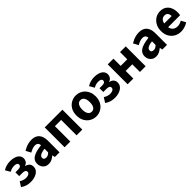

<svg xmlns="http://www.w3.org/2000/svg" viewBox="462 -2208 3852 3852"><g transform="rotate(-45 2388.0 -282.0)"><path d="M251 14Q193 14 140 0Q87 -14 32 -53L97 -156Q131 -132 168 -121.5Q205 -111 235 -111Q266 -111 290.5 -119Q315 -127 329 -141.5Q343 -156 343 -177Q343 -207 320 -221Q297 -235 251 -235H162V-343H242Q283 -343 304 -357.5Q325 -372 325 -399Q325 -426 302.5 -440Q280 -454 238 -454Q200 -454 168 -445Q136 -436 103 -416L43 -520Q88 -550 140 -564Q192 -578 249 -578Q309 -578 362 -561Q415 -544 447.5 -508.5Q480 -473 480 -417Q480 -382 458.5 -347.5Q437 -313 390 -299V-294Q442 -281 472 -249.5Q502 -218 502 -161Q502 -119 481 -86Q460 -53 424 -31Q388 -9 343 2.5Q298 14 251 14Z M757 14Q706 14 668.5 -8.5Q631 -31 610.5 -69.5Q590 -108 590 -156Q590 -246 666 -295.5Q742 -345 909 -364Q908 -389 898.5 -408Q889 -427 869.5 -437.5Q850 -448 819 -448Q782 -448 745 -434Q708 -420 667 -397L610 -504Q646 -526 684 -542.5Q722 -559 763.5 -568.5Q805 -578 849 -578Q922 -578 971 -550Q1020 -522 1046 -466Q1072 -410 1072 -325V0H939L928 -58H923Q888 -27 846.5 -6.5Q805 14 757 14ZM812 -113Q841 -113 864 -126Q887 -139 909 -162V-264Q848 -257 811.5 -243Q775 -229 760 -210Q745 -191 745 -168Q745 -139 763.5 -126Q782 -113 812 -113Z M1215 0V-564H1717V0H1554V-437H1377V0Z M2107 14Q2036 14 1973 -21Q1910 -56 1871.5 -122.5Q1833 -189 1833 -282Q1833 -376 1871.5 -442Q1910 -508 1973 -543Q2036 -578 2107 -578Q2160 -578 2209.5 -558.5Q2259 -539 2297 -500.5Q2335 -462 2357.5 -407.5Q2380 -353 2380 -282Q2380 -189 2341.5 -122.5Q2303 -56 2240.5 -21Q2178 14 2107 14ZM2107 -118Q2143 -118 2167 -138Q2191 -158 2202.5 -195.5Q2214 -233 2214 -282Q2214 -332 2202.5 -369Q2191 -406 2167 -426Q2143 -446 2107 -446Q2072 -446 2048 -426Q2024 -406 2011.5 -369Q1999 -332 1999 -282Q1999 -233 2011.5 -195.5Q2024 -158 2048 -138Q2072 -118 2107 -118Z M2637 14Q2579 14 2526 0Q2473 -14 2418 -53L2483 -156Q2517 -132 2554 -121.5Q2591 -111 2621 -111Q2652 -111 2676.5 -119Q2701 -127 2715 -141.5Q2729 -156 2729 -177Q2729 -207 2706 -221Q2683 -235 2637 -235H2548V-343H2628Q2669 -343 2690 -357.5Q2711 -372 2711 -399Q2711 -426 2688.5 -440Q2666 -454 2624 -454Q2586 -454 2554 -445Q2522 -436 2489 -416L2429 -520Q2474 -550 2526 -564Q2578 -578 2635 -578Q2695 -578 2748 -561Q2801 -544 2833.5 -508.5Q2866 -473 2866 -417Q2866 -382 2844.5 -347.5Q2823 -313 2776 -299V-294Q2828 -281 2858 -249.5Q2888 -218 2888 -161Q2888 -119 2867 -86Q2846 -53 2810 -31Q2774 -9 2729 2.5Q2684 14 2637 14Z M3003 0V-564H3165V-359H3352V-564H3514V0H3352V-217H3165V0Z M3806 14Q3755 14 3717.5 -8.5Q3680 -31 3659.5 -69.5Q3639 -108 3639 -156Q3639 -246 3715 -295.5Q3791 -345 3958 -364Q3957 -389 3947.5 -408Q3938 -427 3918.5 -437.5Q3899 -448 3868 -448Q3831 -448 3794 -434Q3757 -420 3716 -397L3659 -504Q3695 -526 3733 -542.5Q3771 -559 3812.5 -568.5Q3854 -578 3898 -578Q3971 -578 4020 -550Q4069 -522 4095 -466Q4121 -410 4121 -325V0H3988L3977 -58H3972Q3937 -27 3895.5 -6.5Q3854 14 3806 14ZM3861 -113Q3890 -113 3913 -126Q3936 -139 3958 -162V-264Q3897 -257 3860.5 -243Q3824 -229 3809 -210Q3794 -191 3794 -168Q3794 -139 3812.5 -126Q3831 -113 3861 -113Z M4515 14Q4434 14 4370 -21.5Q4306 -57 4268 -123Q4230 -189 4230 -282Q4230 -351 4252 -405.5Q4274 -460 4312 -499Q4350 -538 4397.5 -558Q4445 -578 4495 -578Q4575 -578 4628 -543Q4681 -508 4707.5 -447Q4734 -386 4734 -308Q4734 -285 4732 -265.5Q4730 -246 4727 -235H4387Q4394 -193 4415 -165.5Q4436 -138 4466.5 -124.5Q4497 -111 4536 -111Q4569 -111 4598.5 -120.5Q4628 -130 4659 -148L4713 -49Q4671 -20 4618.5 -3Q4566 14 4515 14ZM4385 -343H4596Q4596 -392 4573 -423Q4550 -454 4498 -454Q4472 -454 4448 -441.5Q4424 -429 4407.5 -405Q4391 -381 4385 -343Z"/></g></svg>

Font: Noto Sans JP ExtraBold
Style: Regular
Weight: 800
Designer: Ryoko NISHIZUKA  (kana, bopomofo & ideographs); Paul D. Hunt (Latin, Greek & Cyrillic); Sandoll Communications , Soo-you
Foundry: Adobe
Version: Version 2.004-H2;hotconv 1.0.118;makeotfexe 2.5.65603